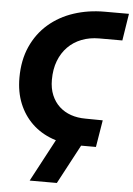

<svg xmlns="http://www.w3.org/2000/svg" viewBox="-60 -745 688 992"><g transform="rotate(5 284.0 -248.5)"><path d="M368 0Q292 0 230.5 -22.5Q169 -45 125 -87.5Q81 -130 57 -189Q33 -248 33 -322Q33 -413 64.5 -483.5Q96 -554 152 -602.5Q208 -651 282.5 -675.5Q357 -700 442 -700H568L546 -560H426Q377 -560 335.5 -544Q294 -528 264 -497.5Q234 -467 217.5 -424Q201 -381 201 -326Q201 -281 215.5 -246.5Q230 -212 255.5 -188.5Q281 -165 315.5 -153Q350 -141 392 -141L481 -140L458 0ZM132 203 255 -28H396L273 203Z"/></g></svg>

Font: MuseoModerno
Style: Bold Italic
Weight: 700
Italic angle: -9°
Designer: Pablo Cosgaya, Héctor Gatti, Marcela Romero, and the Authors of The MuseoModerno Project.
Foundry: Omnibus-Type Team
Version: Version 1.003